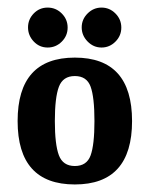

<svg xmlns="http://www.w3.org/2000/svg" viewBox="-20 -481 397 509"><path d="M106.3 -355Q128.1 -355 143.7 -370.6Q159.3 -386.1 159.3 -407.9Q159.3 -429.7 143.7 -445.3Q128.1 -460.9 106.3 -460.9Q84.5 -460.9 69.4 -445.3Q54.3 -429.7 54.3 -408.4Q54.3 -387 69.4 -371Q84.5 -355 106.3 -355ZM249.1 -355Q270.5 -355 286 -370.6Q301.6 -386.1 301.6 -407.9Q301.6 -429.7 286 -445.3Q270.5 -460.9 249.1 -460.9Q227.8 -460.9 212.2 -445.3Q196.6 -429.7 196.6 -408.4Q196.6 -387 212.2 -371Q227.8 -355 249.1 -355ZM330.1 -160.1Q330.1 -328.3 178.4 -328.3Q26.7 -328.3 26.7 -160.1Q26.7 8 178.4 8Q330.1 8 330.1 -160.1ZM125.4 -160.1Q125.4 -222.4 136.1 -250.9Q146.8 -279.4 178.4 -279.4Q210 -279.4 220.2 -251.3Q230.4 -223.3 230.4 -160.1Q230.4 -97 220.2 -69Q210 -40.9 178.4 -40.9Q146.8 -40.9 136.1 -69.4Q125.4 -97.9 125.4 -160.1Z"/></svg>

Font: Gidugu
Style: Regular
Weight: 400
Designer: Purushoth Kumar Guthula
Foundry: Silicon Andhra, USA.
Version: Version 1.0.5; ttfautohint (v1.2.25-373a) -l 7 -r 28 -G 50 -